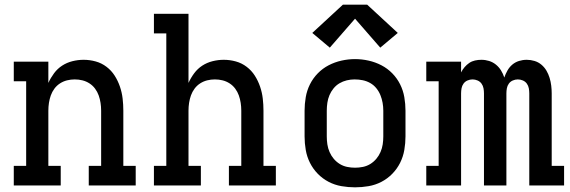

<svg xmlns="http://www.w3.org/2000/svg" viewBox="-20 -794 2440 822"><path d="M39 0V-84H92V-446H39V-530H187V-439Q197 -461 211.5 -480.5Q226 -500 246 -513Q266 -526 290 -532Q314 -538 338 -538Q364 -538 389.5 -531Q415 -524 436 -508Q457 -492 471 -470Q485 -448 493.5 -423Q502 -398 505 -372Q508 -346 508 -320V-84H561V0H360V-84H413V-320Q413 -337 410.5 -353.5Q408 -370 402.5 -385.5Q397 -401 387 -414.5Q377 -428 363 -437Q349 -446 333 -450Q317 -454 300 -454Q283 -454 267 -450Q251 -446 237 -437Q223 -428 213 -414.5Q203 -401 197.5 -385.5Q192 -370 189.5 -353.5Q187 -337 187 -320V-84H240V0Z M639 0V-84H692V-651H639V-735H787V-439Q797 -461 811.5 -480.5Q826 -500 846 -513Q866 -526 890 -532Q914 -538 938 -538Q964 -538 989.5 -531Q1015 -524 1036 -508Q1057 -492 1071 -470Q1085 -448 1093.5 -423Q1102 -398 1105 -372Q1108 -346 1108 -320V-84H1161V0H960V-84H1013V-320Q1013 -337 1010.5 -353.5Q1008 -370 1002.5 -385.5Q997 -401 987 -414.5Q977 -428 963 -437Q949 -446 933 -450Q917 -454 900 -454Q883 -454 867 -450Q851 -446 837 -437Q823 -428 813 -414.5Q803 -401 797.5 -385.5Q792 -370 789.5 -353.5Q787 -337 787 -320V-84H840V0Z M1500 8Q1471 8 1442 3Q1413 -2 1387 -15.5Q1361 -29 1340.5 -50Q1320 -71 1307 -97Q1294 -123 1289 -152Q1284 -181 1284 -210V-320Q1284 -349 1289 -378Q1294 -407 1307 -433Q1320 -459 1340.5 -480Q1361 -501 1387 -514.5Q1413 -528 1442 -534.5Q1471 -541 1500 -541Q1529 -541 1558 -534.5Q1587 -528 1613 -514.5Q1639 -501 1659.5 -480Q1680 -459 1693 -433Q1706 -407 1711 -378Q1716 -349 1716 -320V-210Q1716 -181 1711 -152Q1706 -123 1693 -97Q1680 -71 1659.5 -50Q1639 -29 1613 -15.5Q1587 -2 1558 3Q1529 8 1500 8ZM1500 -76Q1517 -76 1534 -79.5Q1551 -83 1565.5 -92Q1580 -101 1591 -114Q1602 -127 1609 -143Q1616 -159 1618.5 -176Q1621 -193 1621 -210V-320Q1621 -337 1618 -354Q1615 -371 1608.5 -387Q1602 -403 1591 -416.5Q1580 -430 1565 -438.5Q1550 -447 1533 -450.5Q1516 -454 1498 -454Q1481 -454 1464.5 -450Q1448 -446 1433.5 -437.5Q1419 -429 1408 -415.5Q1397 -402 1390.5 -386.5Q1384 -371 1381.5 -354Q1379 -337 1379 -320V-210Q1379 -193 1381.5 -176Q1384 -159 1391 -143Q1398 -127 1409 -114Q1420 -101 1434.5 -92Q1449 -83 1466 -79.5Q1483 -76 1500 -76ZM1392 -590 1317 -653 1448 -774H1552L1683 -653L1608 -590L1500 -714Z M1805 0V-84H1858V-446H1805V-530H1954V-484Q1960 -496 1969 -506.5Q1978 -517 1989 -524.5Q2000 -532 2013.5 -535Q2027 -538 2041 -538Q2041 -538 2041 -538Q2041 -538 2041 -538Q2058 -538 2074 -533Q2090 -528 2103 -517.5Q2116 -507 2125 -492.5Q2134 -478 2139 -462Q2144 -477 2152.5 -492Q2161 -507 2173.5 -517.5Q2186 -528 2202 -533Q2218 -538 2235 -538Q2235 -538 2235 -538Q2235 -538 2235 -538Q2252 -538 2268.5 -533Q2285 -528 2298 -517Q2311 -506 2319.5 -491.5Q2328 -477 2333 -460.5Q2338 -444 2340 -427Q2342 -410 2342 -394V-84H2395V0H2246V-394Q2246 -405 2244 -416Q2242 -427 2235.5 -436Q2229 -445 2218.5 -449.5Q2208 -454 2197 -454Q2186 -454 2175.5 -449.5Q2165 -445 2158.5 -436Q2152 -427 2150 -416Q2148 -405 2148 -394V0H2052V-394Q2052 -405 2050 -416Q2048 -427 2041.5 -436Q2035 -445 2024.5 -449.5Q2014 -454 2003 -454Q1992 -454 1981.5 -449.5Q1971 -445 1964.5 -436Q1958 -427 1956 -416Q1954 -405 1954 -394V0Z"/></svg>

Font: Iosevka Curly Slab MdEx
Style: Regular
Weight: 500
Width: 7
Monospace: yes
Designer: Belleve Invis
Foundry: Belleve Invis
Version: Version 11.1.0; ttfautohint (v1.8.3)